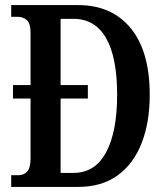

<svg xmlns="http://www.w3.org/2000/svg" viewBox="-20 -734 652 754"><path d="M24 0V-46H52Q74 -46 87 -60.5Q100 -75 100 -113V-347H31V-400H100V-604Q100 -642 85.5 -655Q71 -668 48 -668H24V-714H287Q419 -714 493.5 -623Q568 -532 568 -362Q568 -253 536 -171.5Q504 -90 441.5 -45Q379 0 287 0ZM269 -55Q353 -55 396.5 -135.5Q440 -216 440 -362Q440 -509 396.5 -584.5Q353 -660 269 -660H218V-400H325V-347H218V-55Z"/></svg>

Font: Noto Serif Tamil ExtraCondensed SemiBold
Style: Regular
Weight: 600
Width: 2
Designer: Indian Type Foundry, Tom Grace, and the Monotype Design Team
Foundry: Monotype Imaging Inc.
Version: Version 2.004; ttfautohint (v1.8.4.7-5d5b)